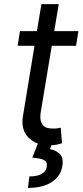

<svg xmlns="http://www.w3.org/2000/svg" viewBox="-20 -696 404 929"><path d="M65.3 -474.4 76.7 -545.5H158.7L180.4 -676.1H264.2L242.5 -545.5H359.4L348 -474.4H230.5L177.6 -156.2Q173.3 -129.6 176.8 -113.5Q180.4 -97.3 189.3 -88.4Q198.2 -79.5 210.8 -76.7Q223.4 -73.9 237.2 -73.9Q251.1 -73.9 259.9 -75.5Q268.8 -77.1 274.1 -78.1L279.8 -2.8Q271.7 0 259.4 2.8Q247.2 5.7 229 6.7L221.6 25.6Q248.9 29.8 269.2 49Q288.7 67.5 281.2 109.4Q273.8 155.5 231.2 184.3Q188.6 213.1 115.1 213.1L122.2 157.7Q138.8 157.7 153.1 155.2Q167.3 152.7 178.4 147.2Q189.6 141.7 196.7 133.2Q203.8 124.6 206 112.2Q208.1 99.8 205.1 91.8Q202.1 83.8 193.5 78.8Q185 73.9 170.8 71.2Q156.6 68.5 136.4 66.8L163 -1.8Q159.1 -3.2 155.4 -4.6Q151.6 -6 147.7 -8.2Q132.5 -16.3 120.2 -27.9Q108 -39.4 100.1 -54.9Q92.3 -70.3 89.7 -89.8Q87 -109.4 90.9 -133.5L147 -474.4Z"/></svg>

Font: Inter P
Style: Italic
Weight: 400
Italic angle: -9.40001°
Designer: Rasmus Andersson
Foundry: rsms
Version: Version 3.018;git-588b23468